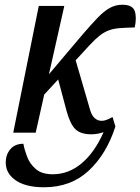

<svg xmlns="http://www.w3.org/2000/svg" viewBox="-20 -561 594 812"><path d="M36 0 144 -536H252L187 -247L330 -416Q367 -459 393.5 -486.5Q420 -514 444.5 -527.5Q469 -541 497 -541Q540 -541 549.5 -515Q559 -489 550 -445Q512 -444 486 -442Q460 -440 440 -432.5Q420 -425 401 -410Q382 -395 357 -368L300 -306L362 -93Q369 -71 381.5 -60.5Q394 -50 410 -50Q420 -50 430.5 -54Q441 -58 456 -66L468 -26Q431 90 355.5 160.5Q280 231 166 231Q85 231 42 198.5Q-1 166 5 114Q8 86 27 66.5Q46 47 79 47Q83 71 94.5 101.5Q106 132 131.5 154Q157 176 203 176Q270 176 325 130Q380 84 418 -2Q406 2 393 4.5Q380 7 366 7Q321 7 299 -14.5Q277 -36 262 -90L226 -225L167 -161L131 0Z"/></svg>

Font: Noto Serif ExtraCondensed Medium
Style: Italic
Weight: 500
Width: 2
Italic angle: -12°
Designer: Monotype Design Team
Foundry: Monotype Imaging Inc.
Version: Version 2.013; ttfautohint (v1.8.4.7-5d5b)